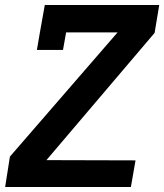

<svg xmlns="http://www.w3.org/2000/svg" viewBox="-20 -745 654 765"><path d="M614.5 -725 596 -614 165 -107 520 -106 501.5 0H0.5L19.5 -121L448.5 -616H243.5L231 -546H127L139 -616L158.5 -725Z"/></svg>

Font: JuliaMono
Style: Bold Italic
Weight: 700
Italic angle: -9°
Monospace: yes
Designer: cormullion
Foundry: corm
Version: Version 0.057; ttfautohint (v1.8.4)